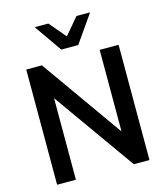

<svg xmlns="http://www.w3.org/2000/svg" viewBox="-135 -1055 1000 1157"><g transform="rotate(-15 364.5 -476.0)"><path d="M173.8 -718.8 534.2 -210V-718.8H652.3V0H554.7L193.4 -508.8V0H76.2V-718.8ZM191.4 -952.1H276.4L364.3 -848.6L452.1 -952.1H537.1L417 -780.3H311.5Z"/></g></svg>

Font: Min Sans SemiBold
Style: Regular
Weight: 600
Designer: Jinseong-Kim, NotoSansCJK, Nunito
Foundry: Jinseong-Kim
Version: Version 1.400;Glyphs 3.1.2 (3151)